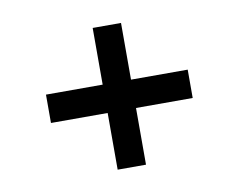

<svg xmlns="http://www.w3.org/2000/svg" viewBox="-56 -681 720 579"><g transform="rotate(-10 304.0 -391.0)"><path d="M86.8 -347.2V-434H260.4V-607.6H347.2V-434H520.8V-347.2H347.2V-173.6H260.4V-347.2Z"/></g></svg>

Font: 8-bit Operator+
Style: Regular
Weight: 400
Designer: GrandChaos9000
Foundry: Grand Chaos Productions
Version: Version 1.2.0 - April 24, 2014